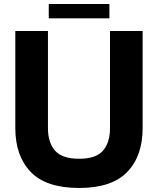

<svg xmlns="http://www.w3.org/2000/svg" viewBox="-20 -917 785 953"><path d="M56 -281V-763H218V-281Q218 -210 253 -169.5Q288 -129 373 -129Q457 -129 491.5 -169.5Q526 -210 526 -281V-763H688V-281Q688 -143 611.5 -63.5Q535 16 373 16Q209 16 132.5 -63.5Q56 -143 56 -281ZM523 -826H222V-897H523Z"/></svg>

Font: Open Sauce Sans ExtraBold
Style: Regular
Weight: 800
Designer: Alfredo Marco Pradil
Foundry: Creative Sauce Fz LLC
Version: Version 1.477